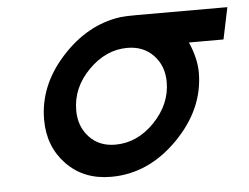

<svg xmlns="http://www.w3.org/2000/svg" viewBox="-41 -522 751 580"><g transform="rotate(-5 334.0 -232.0)"><path d="M86.9 -181.2Q86.9 -285.2 164.6 -370.6Q242.2 -456.1 342.8 -470.2Q358.9 -472.2 392.1 -472.2H668L647.9 -376H543Q564.9 -326.2 564.9 -283.2Q564.9 -172.4 476.1 -82.3Q387.2 7.8 273.9 7.8Q190.9 7.8 138.9 -46.1Q86.9 -100.1 86.9 -181.2ZM186 -201.2Q186 -152.3 216.1 -120.1Q246.1 -87.9 294.9 -87.9Q361.8 -87.9 413.8 -141.8Q465.8 -195.8 465.8 -263.2Q465.8 -312 435.3 -344Q404.8 -376 356 -376Q291 -376 238.5 -323Q186 -270 186 -201.2Z"/></g></svg>

Font: CMU Bright
Style: SemiBoldOblique
Weight: 600
Italic angle: -12°
Version: Version 0.7.0